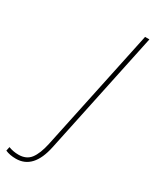

<svg xmlns="http://www.w3.org/2000/svg" viewBox="-377 -771 806 1001"><g transform="rotate(30 26.0 -270.5)"><path d="M48 25 204 -714H178L23 19Q9 84 -15.5 116Q-40 148 -87 148Q-119 148 -147 137L-152 161Q-125 173 -88 173Q17 173 48 25Z"/></g></svg>

Font: Noto Sans Display SemiCondensed Thin
Style: Italic
Weight: 250
Width: 4
Designer: Monotype Design team
Foundry: Monotype Imaging Inc.
Version: 1.000